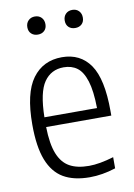

<svg xmlns="http://www.w3.org/2000/svg" viewBox="-86 -808 608 872"><g transform="rotate(-10 218.0 -372.0)"><path d="M401 -249.5H100.5Q102 -171.5 120 -126.2Q138 -81 172.8 -61.5Q207.5 -42 262.5 -42Q310 -42 376.5 -62V-10.5Q314.5 9.5 257 9.5Q183.5 9.5 136 -18.2Q88.5 -46 64.5 -107.5Q40.5 -169 40.5 -271Q40.5 -416 89.5 -482.8Q138.5 -549.5 225.5 -549.5Q310.5 -549.5 355.8 -483.8Q401 -418 401 -270.5ZM100.5 -294.5H343Q342 -373.5 327.5 -419.5Q313 -465.5 287.5 -484.2Q262 -503 225.5 -503Q167.5 -503 135 -456.2Q102.5 -409.5 100.5 -294.5ZM95 -710.5Q95 -729.5 106.8 -741.2Q118.5 -753 137 -753Q155.5 -753 167 -741.2Q178.5 -729.5 178.5 -710.5Q178.5 -691.5 167 -680.5Q155.5 -669.5 137 -669.5Q118.5 -669.5 106.8 -680.5Q95 -691.5 95 -710.5ZM267.5 -710.5Q267.5 -729.5 279 -741.2Q290.5 -753 309.5 -753Q328 -753 339.5 -741.2Q351 -729.5 351 -710.5Q351 -691.5 339.5 -680.5Q328 -669.5 309.5 -669.5Q290.5 -669.5 279 -680.5Q267.5 -691.5 267.5 -710.5Z"/></g></svg>

Font: Encode Sans Condensed Light
Style: Regular
Weight: 300
Width: 3
Designer: Multiple Designers
Foundry: Impallari Type
Version: Version 2.000